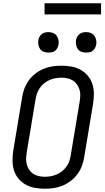

<svg xmlns="http://www.w3.org/2000/svg" viewBox="-20 -1144 640 1172"><path d="M254 8Q222 8 192 2.5Q162 -3 137 -17Q112 -31 93 -53.5Q74 -76 65.5 -104Q57 -132 56.5 -162.5Q56 -193 61 -225L115 -550Q119 -577 129 -603.5Q139 -630 156 -653.5Q173 -677 196.5 -695Q220 -713 246.5 -724Q273 -735 300.5 -739Q328 -743 355 -743Q387 -743 417 -737.5Q447 -732 472 -718Q497 -704 516 -681.5Q535 -659 544 -631Q553 -603 553 -572.5Q553 -542 548 -510L494 -185Q490 -158 480 -131.5Q470 -105 453 -81.5Q436 -58 412.5 -40Q389 -22 362.5 -11Q336 0 308.5 4Q281 8 254 8ZM254 -65Q272 -65 291 -68.5Q310 -72 327 -79.5Q344 -87 359.5 -99.5Q375 -112 386.5 -128Q398 -144 403.5 -161.5Q409 -179 412 -197L466 -522Q469 -542 470 -560.5Q471 -579 465.5 -596.5Q460 -614 450 -628.5Q440 -643 425 -652.5Q410 -662 392 -666Q374 -670 355 -670Q337 -670 318 -666.5Q299 -663 282 -655.5Q265 -648 249.5 -635.5Q234 -623 223 -607Q212 -591 206 -573.5Q200 -556 197 -538L143 -213Q140 -193 139.5 -174.5Q139 -156 144 -138.5Q149 -121 159 -106.5Q169 -92 184 -82.5Q199 -73 217 -69Q235 -65 254 -65ZM505 -823Q490 -823 476.5 -828Q463 -833 455 -844.5Q447 -856 444.5 -870.5Q442 -885 444 -900Q446 -910 451.5 -920Q457 -930 465.5 -936.5Q474 -943 484.5 -945.5Q495 -948 506 -948Q521 -948 534.5 -942.5Q548 -937 556 -925.5Q564 -914 567 -899.5Q570 -885 567 -870Q565 -860 559.5 -850Q554 -840 545.5 -833.5Q537 -827 526.5 -825Q516 -823 505 -823ZM275 -823Q260 -823 246.5 -828Q233 -833 225 -844.5Q217 -856 214.5 -870.5Q212 -885 214 -900Q216 -910 221.5 -920Q227 -930 235.5 -936.5Q244 -943 254.5 -945.5Q265 -948 276 -948Q291 -948 304.5 -942.5Q318 -937 326 -925.5Q334 -914 337 -899.5Q340 -885 337 -870Q335 -860 329.5 -850Q324 -840 315.5 -833.5Q307 -827 296.5 -825Q286 -823 275 -823ZM252 -1056V-1124H597V-1056Z"/></svg>

Font: Iosevka Custom Oblique
Style: Regular
Weight: 400
Italic angle: -9°
Designer: Belleve Invis
Foundry: Belleve Invis
Version: Version 27.0.1